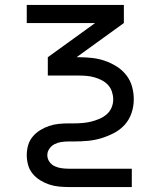

<svg xmlns="http://www.w3.org/2000/svg" viewBox="-20 -540 640 775"><path d="M512 215H258Q238 215 217.5 213Q197 211 178 204.5Q159 198 142 187.5Q125 177 112 161.5Q99 146 93.5 126Q88 106 88 86Q88 66 93.5 46.5Q99 27 112 11.5Q125 -4 142 -14.5Q159 -25 178 -31.5Q197 -38 217.5 -40Q238 -42 258 -42H279Q296 -42 313.5 -43.5Q331 -45 347.5 -49Q364 -53 380.5 -60Q397 -67 410 -78Q423 -89 430 -105Q437 -121 437 -139Q437 -154 432 -169.5Q427 -185 416.5 -196.5Q406 -208 392 -215.5Q378 -223 362.5 -227.5Q347 -232 331.5 -233.5Q316 -235 300 -235H173V-309L364 -447H88V-520H480V-447L289 -309H300Q326 -309 352.5 -306Q379 -303 403.5 -294.5Q428 -286 450.5 -272Q473 -258 489.5 -237Q506 -216 513 -190.5Q520 -165 520 -139Q520 -111 511 -84Q502 -57 483.5 -36.5Q465 -16 440 -3Q415 10 388.5 18Q362 26 334.5 28.5Q307 31 279 31H258Q243 31 228.5 33Q214 35 201 41.5Q188 48 179.5 60Q171 72 171 86Q171 101 179.5 113Q188 125 201 131Q214 137 228.5 139Q243 141 258 141H512Z"/></svg>

Font: R Plex Mono
Style: Regular
Weight: 400
Monospace: yes
Designer: Belleve Invis
Foundry: Belleve Invis
Version: Version 31.8.0